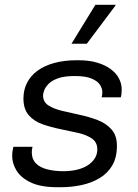

<svg xmlns="http://www.w3.org/2000/svg" viewBox="-20 -773 577 803"><path d="M220 10Q151 10 109.5 -9.5Q68 -29 49.5 -59Q31 -89 31 -120Q31 -132 32.5 -142Q34 -152 36 -159H116Q114 -152 113.5 -146.5Q113 -141 113 -135Q113 -108 129.5 -90.5Q146 -73 176.5 -65Q207 -57 245 -57Q275 -57 301 -63Q327 -69 346 -81Q365 -93 376 -110Q387 -127 387 -148Q387 -178 364.5 -193.5Q342 -209 307 -217Q272 -225 232.5 -233Q193 -241 157.5 -253.5Q122 -266 100 -291.5Q78 -317 78 -361Q78 -397 93 -426.5Q108 -456 136.5 -477Q165 -498 206.5 -509.5Q248 -521 300 -521H309Q353 -521 386.5 -511Q420 -501 443 -484Q466 -467 477.5 -445Q489 -423 489 -399Q489 -389 488 -380Q487 -371 485 -366H405Q406 -370 407 -375Q408 -380 408 -387Q408 -403 398 -418.5Q388 -434 363 -444.5Q338 -455 293 -455Q250 -455 224 -446Q198 -437 184 -423Q170 -409 165 -395.5Q160 -382 160 -374Q160 -347 182 -332.5Q204 -318 239.5 -309.5Q275 -301 314.5 -292.5Q354 -284 389 -270.5Q424 -257 446.5 -231.5Q469 -206 469 -164Q469 -114 449.5 -81Q430 -48 396.5 -28Q363 -8 321 1Q279 10 234 10ZM279 -590 379 -753H463V-750L343 -590Z"/></svg>

Font: Chivo Medium Light
Style: Italic
Weight: 300
Italic angle: -8.05°
Version: Version 2.002